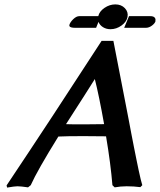

<svg xmlns="http://www.w3.org/2000/svg" viewBox="-20 -848 724 869"><path d="M415 -722.2H318.8Q308.6 -722.2 302.5 -724.1Q296.4 -726.1 294.9 -728.8Q293.5 -731.4 293.9 -734.9Q297.4 -747.6 311.5 -761.2Q325.7 -774.9 338.9 -774.9H424.8Q429.7 -796.4 452.9 -812.3Q476.1 -828.1 502 -828.1Q528.8 -828.1 545.2 -811Q561.5 -793.9 557.1 -771Q552.7 -749 529.8 -732.4Q506.8 -715.8 480 -715.8Q460.9 -715.8 446 -725.1Q431.2 -734.4 425.8 -749ZM564 -774.9H660.2Q674.3 -774.9 679.9 -768.6Q685.5 -762.2 683.1 -753.9H684.1Q682.6 -743.7 668.7 -732.9Q654.8 -722.2 641.1 -722.2H542ZM365.2 -285.2Q420.4 -285.2 451.2 -286.1Q428.2 -415 409.2 -490.2Q378.9 -441.4 278.8 -286.1Q285.2 -286.1 296.9 -285.6Q308.6 -285.2 315.9 -285.2ZM624 -9.8 615.2 -1Q585.9 -4.9 553.2 -4.9Q525.9 -4.9 499 0L488.8 -9.8Q481 -106.4 460 -231Q425.8 -231.9 357.9 -231.9Q281.2 -231.9 244.1 -230Q148.4 -75.7 119.1 -9.8L106.9 0Q73.7 -4.9 59.1 -4.9Q46.9 -4.9 12.2 1L9.8 -8.8Q208 -305.2 439.9 -663.1H493.2Q503.4 -612.8 548.8 -377Q553.2 -354.5 561.8 -309.8Q570.3 -265.1 574.7 -241.7Q579.1 -218.3 586.4 -181.6Q593.8 -145 598.1 -123.3Q602.5 -101.6 607.7 -76.9Q612.8 -52.2 616.9 -36.1Q621.1 -20 624 -9.8Z"/></svg>

Font: Linear Smooth
Style: Bold Italic
Weight: 700
Designer: Philipp H. Poll, Flanker
Foundry: Philipp H. Poll, reworked by Flanker
Version: Version 1.061 | FøM Fix